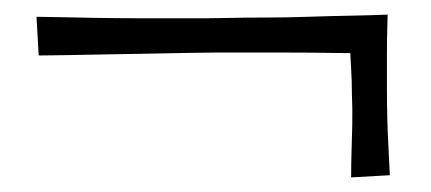

<svg xmlns="http://www.w3.org/2000/svg" viewBox="-20 -394 590 263"><path d="M33 -318 30 -371Q39 -371 61 -370.5Q83 -370 112 -369.5Q141 -369 170.5 -369Q200 -369 225.5 -369Q251 -369 266 -369Q277 -369 298 -369.5Q319 -370 345.5 -370Q372 -370 401.5 -371Q431 -372 459 -372.5Q487 -373 511 -374L507 -321Q504 -321 484 -321Q464 -321 435 -321.5Q406 -322 375 -322Q344 -322 317 -322Q290 -322 274 -322Q259 -322 235.5 -321.5Q212 -321 183.5 -320.5Q155 -320 126 -319.5Q97 -319 72.5 -318.5Q48 -318 33 -318ZM461 -151Q461 -168 461.5 -185Q462 -202 462.5 -222Q463 -242 462 -267Q462 -283 461 -299.5Q460 -316 459.5 -331Q459 -346 458 -357L511 -374Q511 -370 510.5 -355.5Q510 -341 510 -320Q510 -299 510 -275Q510 -252 510.5 -232.5Q511 -213 512 -194.5Q513 -176 514 -154Z"/></svg>

Font: Truculenta Light
Style: Regular
Weight: 300
Version: Version 1.002